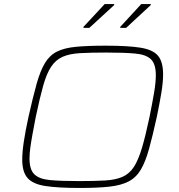

<svg xmlns="http://www.w3.org/2000/svg" viewBox="-20 -922 886 950"><path d="M374 8Q267 8 205 -1.5Q143 -11 116.5 -41Q90 -71 90 -132Q90 -170 98 -222.5Q106 -275 121 -344Q143 -442 161 -506.5Q179 -571 202 -609.5Q225 -648 261.5 -666.5Q298 -685 356.5 -690.5Q415 -696 503 -696Q614 -696 675.5 -686Q737 -676 762 -646Q787 -616 787 -554Q787 -515 778.5 -463.5Q770 -412 756 -344Q735 -249 717.5 -185.5Q700 -122 677 -83Q654 -44 617 -24.5Q580 -5 521.5 1.5Q463 8 374 8ZM371 -26Q448 -26 500 -29Q552 -32 586 -47Q620 -62 642 -95.5Q664 -129 682 -189Q700 -249 720 -344Q734 -414 742.5 -464Q751 -514 751 -550Q751 -605 727 -628.5Q703 -652 649.5 -657Q596 -662 506 -662Q428 -662 376 -659Q324 -656 290 -641Q256 -626 233.5 -592.5Q211 -559 194 -499Q177 -439 157 -344Q148 -297 141 -259Q134 -221 130 -191Q126 -161 126 -137Q126 -83 150 -59.5Q174 -36 227.5 -31Q281 -26 371 -26ZM575 -784V-789L679 -902H726V-897L604 -784ZM393 -784V-789L498 -902H545V-897L422 -784Z"/></svg>

Font: Saira Expanded Thin
Style: Italic
Weight: 250
Width: 7
Italic angle: -12°
Designer: Hector Gatti with collaboration of the Omnibus-Type team
Foundry: Omnibus-Type
Version: Version 1.101